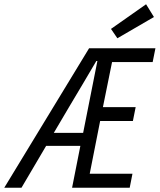

<svg xmlns="http://www.w3.org/2000/svg" viewBox="-82 -883 751 903"><path d="M243 -380 171 -258H309L376 -596H371Q339 -541 307 -487.5Q275 -434 243 -380ZM-62 0 337 -656H649L636 -591H445L402 -379H556L543 -314H389L340 -66H541L528 0H257L296 -197H135L19 0ZM470 -703 440 -747 605 -863 642 -803Z"/></svg>

Font: Source Code Pro
Style: Italic
Weight: 400
Italic angle: -11°
Monospace: yes
Designer: Paul D. Hunt, Teo Tuominen
Foundry: Adobe Systems Incorporated
Version: Version 1.050;PS 1.000;hotconv 16.6.51;makeotf.lib2.5.65220